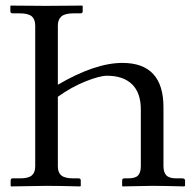

<svg xmlns="http://www.w3.org/2000/svg" viewBox="-20 -666 698 687"><path d="M187 -319.8V-70.8Q187 -48.3 199.7 -38.1Q212.4 -27.8 242.2 -27.8H261.2Q269 -27.8 269 -20V-1L267.1 1Q188 -1 147.9 -1L20 1L18.1 -1V-20Q18.1 -27.8 24.9 -27.8H51.8Q81.5 -27.8 93.8 -38.3Q106 -48.8 106 -70.8V-574.2Q106 -597.2 93.3 -607.7Q80.6 -618.2 51.8 -618.2H24.9Q17.1 -618.2 17.1 -626V-645L19 -646Q106 -645 145 -645L273.9 -646L275.9 -645V-626Q275.9 -618.2 268.1 -618.2H242.2Q212.4 -618.2 199.7 -607.2Q187 -596.2 187 -574.2V-362.8Q320.3 -440.9 418 -440.9Q564.9 -440.9 564.9 -282.2V-71.8Q564.9 -49.3 575.2 -38.6Q585.4 -27.8 610.8 -27.8H631.8Q642.1 -27.8 642.1 -20V-1L639.2 1Q564.9 -1 522.9 -1L418.9 1L417 -1V-20Q417 -27.8 424.8 -27.8H438Q464.4 -27.8 474.1 -38.3Q483.9 -48.8 483.9 -71.8V-273.9Q483.9 -334 452.4 -364.5Q420.9 -395 362.8 -395Q336.9 -395 286.1 -374.8Q235.4 -354.5 187 -319.8Z"/></svg>

Font: Linux Biolinum G
Style: Regular
Weight: 400
Designer: Philipp H. Poll
Foundry: Philipp H. Poll
Version: Version 1.1.0 ; ttfautohint (v1.6)